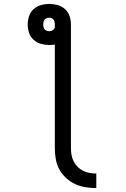

<svg xmlns="http://www.w3.org/2000/svg" viewBox="-20 -755 640 977"><path d="M470 202Q442 202 414.5 197.5Q387 193 362 181.5Q337 170 316 150.5Q295 131 282 107Q269 83 264 55.5Q259 28 259 0V-528Q252 -527 244.5 -526.5Q237 -526 230 -526Q209 -526 188 -532Q167 -538 151 -552.5Q135 -567 128 -588Q121 -609 121 -630Q121 -652 128 -673Q135 -694 151 -708.5Q167 -723 188 -729Q209 -735 231 -735Q252 -735 273.5 -729Q295 -723 311 -708.5Q327 -694 334 -673Q341 -652 341 -630V0Q341 17 344 34Q347 51 355 66.5Q363 82 375.5 94.5Q388 107 403.5 114.5Q419 122 436 125Q453 128 470 128ZM230 -596Q240 -596 248 -601Q256 -606 259 -615V-630Q259 -637 257.5 -643.5Q256 -650 252.5 -655Q249 -660 242.5 -662.5Q236 -665 230 -665Q224 -665 217.5 -662.5Q211 -660 207 -655Q203 -650 201.5 -643.5Q200 -637 200 -630Q200 -624 201.5 -617.5Q203 -611 207 -606Q211 -601 217.5 -598.5Q224 -596 230 -596Z"/></svg>

Font: Nova
Style: Regular
Weight: 400
Monospace: yes
Designer: Belleve Invis
Foundry: Belleve Invis
Version: Version 24.1.4; ttfautohint (v1.8.4)